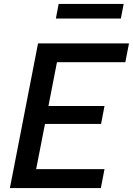

<svg xmlns="http://www.w3.org/2000/svg" viewBox="-20 -949 671 969"><path d="M30 0H489L507.5 -95.5H162.5L207 -323.5H490L507.5 -414H224.5L267.5 -635H612.5L631 -730H172ZM604 -929H276L262 -855.5H590Z"/></svg>

Font: Monaspace Neon Medium
Style: Italic
Weight: 500
Italic angle: -11°
Designer: Riley Cran & the Lettermatic Team
Foundry: Lettermatic
Version: Version 1.200 (Monaspace Neon)